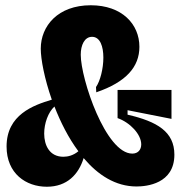

<svg xmlns="http://www.w3.org/2000/svg" viewBox="-20 -696 694 730"><path d="M158 14C235 14 279 -33 298 -95C352 -31 419 13 499 13C537 13 643 3 643 -108C643 -195 578 -234 465 -260V-277L632 -244V-354H427V-247C475 -230 517 -185 517 -147C517 -127 505 -112 483 -112C382 -112 287 -396 287 -488C287 -524 301 -556 330 -556C361 -556 373 -519 373 -477C373 -435 361 -388 345 -365L346 -345C460 -384 510 -442 510 -518C510 -604 444 -676 325 -676C200 -676 135 -597 135 -511C135 -471 149 -397 177 -317C107 -296 5 -260 5 -139C5 -36 79 14 158 14ZM148 -188C148 -227 163 -269 187 -291C210 -232 240 -172 278 -121C259 -105 238 -100 221 -100C168 -100 148 -144 148 -188Z"/></svg>

Font: Bricolage Grotesque 10pt Condensed ExtraBold
Style: Regular
Weight: 800
Width: 3
Designer: Mathieu Triay
Foundry: Atelier Triay
Version: Version 1.000;gftools[0.9.29]